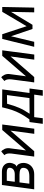

<svg xmlns="http://www.w3.org/2000/svg" viewBox="1137 -1692 689 3003"><g transform="rotate(-90 1481.5 -190.5)"><path d="M297 -505Q364 -505 400 -470.5Q436 -436 436 -385Q436 -374 435 -368Q431 -339 416.5 -311Q402 -283 377 -277Q405 -265 420 -236Q435 -207 435 -170Q435 -125 414.5 -86Q394 -47 353.5 -23.5Q313 0 255 0H22L89 -505ZM358 -374 359 -384Q359 -429 288 -429H156L140 -304H256Q298 -304 325.5 -321.5Q353 -339 358 -374ZM357 -156Q358 -160 358 -169Q358 -204 330 -217Q302 -230 250 -230H130L110 -76H225Q284 -76 317.5 -94.5Q351 -113 357 -156Z M1036 -500 970 1H890L940 -371L618 0H534L581 -353Q583 -365 583 -387Q583 -440 556 -466L613 -515Q636 -501 652.5 -465.5Q669 -430 665 -390L630 -129L950 -500Z M1485 134 1503 0H1151L1134 134H1046L1074 -73L1117 -76Q1174 -156 1207 -218.5Q1240 -281 1261.5 -344.5Q1283 -408 1305 -502L1585 -500L1529 -74L1599 -73L1572 134ZM1204 -72 1449 -74 1496 -426 1360 -424Q1330 -313 1297 -236.5Q1264 -160 1204 -72Z M2196 -500 2130 1H2050L2100 -371L1778 0H1694L1741 -353Q1743 -365 1743 -387Q1743 -440 1716 -466L1773 -515Q1796 -501 1812.5 -465.5Q1829 -430 1825 -390L1790 -129L2110 -500Z M2374 -500H2448L2573 -119L2798 -500H2874L2864 0H2790L2797 -362L2595 -27H2530L2416 -362L2329 0H2251Z"/></g></svg>

Font: Bellota Text
Style: Bold Italic
Weight: 700
Italic angle: -7.5°
Designer: Kemie Guaida
Foundry: Kemie Guaida
Version: Version 4.001